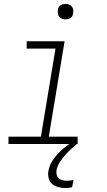

<svg xmlns="http://www.w3.org/2000/svg" viewBox="-20 -729 540 972"><path d="M23 0V-37H187L261 -483H115V-520H307L227 -37H373V0ZM310 223Q292 223 274 218Q256 213 243.5 202Q231 191 226.5 173.5Q222 156 225 138Q229 111 244.5 86.5Q260 62 280.5 41.5Q301 21 324.5 4.5Q348 -12 373 -26L369 0Q352 14 336 29Q320 44 306 60.5Q292 77 280.5 95.5Q269 114 266 134Q264 145 267 156Q270 167 278 174Q286 181 297 183.5Q308 186 320 186Q327 186 335 185Q343 184 352 182L345 219Q336 221 327.5 222Q319 223 310 223ZM312 -631Q302 -631 293.5 -634Q285 -637 279.5 -644Q274 -651 273 -660.5Q272 -670 273 -680Q274 -686 277 -692Q280 -698 286 -702Q292 -706 298.5 -707.5Q305 -709 311 -709Q321 -709 329.5 -706Q338 -703 343.5 -696Q349 -689 350.5 -679.5Q352 -670 350 -660Q349 -654 346 -648Q343 -642 337.5 -638Q332 -634 325 -632.5Q318 -631 312 -631Z"/></svg>

Font: Iosevka SS18 Extralight
Style: Italic
Weight: 200
Italic angle: -9°
Monospace: yes
Designer: Belleve Invis
Foundry: Belleve Invis
Version: Version 25.1.1; ttfautohint (v1.8.4)